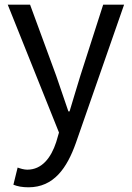

<svg xmlns="http://www.w3.org/2000/svg" viewBox="-20 -563 561 817"><path d="M101 234C209 234 265 152 303 45L508 -543H419L322 -241C307 -193 291 -138 276 -89H271C254 -138 235 -194 219 -241L108 -543H13L231 1L219 42C197 109 158 159 96 159C82 159 66 154 55 150L37 223C54 230 75 234 101 234Z"/></svg>

Font: Source Han Sans CN Regular
Style: Regular
Weight: 400
Designer: Ryoko NISHIZUKA (kana & ideographs); Paul D. Hunt (Latin, Greek & Cyrillic); Wenlong ZHANG (bopomofo); Sandoll Communica
Foundry: Adobe Systems Incorporated
Version: Version 1.004;PS 1.004;hotconv 1.0.82;makeotf.lib2.5.63406